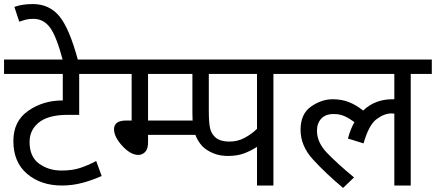

<svg xmlns="http://www.w3.org/2000/svg" viewBox="-20 -916 2152 948"><path d="M519 -551V-622H0V-551H290V-420H288Q193 -420 119.5 -369Q46 -318 46 -220Q46 -115 114 -57.5Q182 0 286 0Q338 0 388 -13.5Q438 -27 482 -47L455 -121Q413 -99 375 -86.5Q337 -74 283 -74Q220 -74 173 -108Q126 -142 126 -215Q126 -280 181 -318Q228 -349 316 -349H371V-551Z M291 -615H366Q323 -776 273 -836Q223 -896 142 -896Q90 -896 51 -882L75 -809Q89 -814 105.5 -818.5Q122 -823 145 -823Q196 -823 228 -778.5Q260 -734 291 -615Z M711 -321V-551H878V-622H504V-551H630V-321H604Q543 -321 543 -278Q543 -240 584 -195.5Q625 -151 663 -151Q682 -151 696.5 -165.5Q711 -180 711 -213V-250H957V-321ZM1330 0V-551H1434V-622H851V-551H930V-358Q930 -294 942 -257.5Q954 -221 979 -194Q1000 -173 1032.5 -159.5Q1065 -146 1105 -146Q1152 -146 1186 -159Q1220 -172 1249 -191V0ZM1114 -217Q1064 -217 1041 -240Q1024 -256 1017.5 -282Q1011 -308 1011 -369V-551H1249V-280Q1224 -255 1189 -236Q1154 -217 1114 -217Z M1728 -40Q1640 -113 1592.5 -163.5Q1545 -214 1545 -271Q1545 -307 1566 -330Q1587 -353 1628 -353Q1658 -353 1682 -342Q1706 -331 1730 -313Q1710 -278 1698 -232L1775 -208Q1801 -299 1839 -327.5Q1877 -356 1913 -356Q1921 -356 1927 -355V0H2008V-551H2112V-622H1419V-551H1927V-426Q1923 -426 1918 -426Q1831 -426 1773 -370Q1740 -397 1703.5 -411.5Q1667 -426 1623 -426Q1568 -426 1516 -390Q1464 -354 1464 -275Q1464 -196 1525 -129Q1586 -62 1674 12Z"/></svg>

Font: Noto Sans Devanagari
Style: Regular
Weight: 400
Designer: Jelle Bosma - Monotype Design Team
Foundry: Monotype Imaging Inc.
Version: Version 1.901